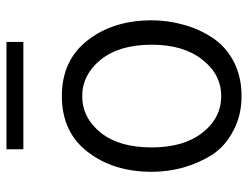

<svg xmlns="http://www.w3.org/2000/svg" viewBox="-107 -649 773 599"><g transform="rotate(-90 279.5 -349.5)"><path d="M113.3 -663.1Q113.3 -676.8 113.3 -715.8Q197.3 -715.8 448.2 -715.8Q448.2 -702.1 448.2 -663.1Q364.3 -663.1 113.3 -663.1ZM119.1 -262.7Q119.1 -163.1 165 -104.5Q210.9 -45.9 279.3 -45.9Q346.7 -45.9 392.6 -104.5Q439.5 -163.1 439.5 -262.7Q439.5 -364.3 392.6 -421.9Q345.7 -479.5 279.3 -479.5Q211.9 -479.5 165 -421.9Q119.1 -364.3 119.1 -262.7ZM43 -262.7Q43 -382.8 105.5 -462.9Q167 -543 279.3 -543Q390.6 -543 453.1 -462.9Q515.6 -382.8 515.6 -262.7Q515.6 -211.9 502 -164.1Q489.3 -116.2 461.9 -74.2Q435.5 -33.2 388.7 -7.8Q340.8 17.6 279.3 17.6Q218.8 17.6 171.9 -7.8Q124 -32.2 96.7 -73.2Q70.3 -115.2 56.6 -163.1Q43 -210.9 43 -262.7Z"/></g></svg>

Font: Gothic A1
Style: Regular
Weight: 400
Designer: HanYang I&C Co.,Ltd.
Version: Version 2.50